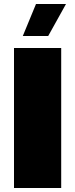

<svg xmlns="http://www.w3.org/2000/svg" viewBox="-20 -940 376 960"><path d="M50 0H286V-700H50ZM94 -760H221L310 -920H160Z"/></svg>

Font: Chess Sans Black
Style: Regular
Weight: 900
Designer: Wolf Bōese
Foundry: Wolf Bōese
Version: Version 7.223;Glyphs 3.3 (3306)